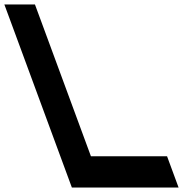

<svg xmlns="http://www.w3.org/2000/svg" viewBox="-261 -790 820 860"><path d="M-215.6 -700 -241.5 -770H-104.5L-78.6 -700L146.3 -90H417.3H487.3L538.9 50H468.9H130.9H60.9L35.1 -20Z"/></svg>

Font: Nordica Plus
Style: NordicaClassicRgCondOpObl
Weight: 500
Version: Version 1.01